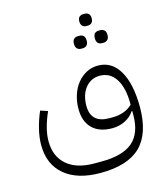

<svg xmlns="http://www.w3.org/2000/svg" viewBox="-133 -797 982 1138"><g transform="rotate(-15 357.5 -228.0)"><path d="M342 240Q201 240 122.5 174Q44 108 44 -10Q44 -56 56.5 -107.5Q69 -159 91 -210L136 -195Q116 -151 104 -106Q92 -61 92 -22Q92 72 152 124Q212 176 320 176H363Q495 176 556.5 123Q618 70 618 -43V-66H614Q593 -34 557 -16Q521 2 478 2Q399 2 356 -40.5Q313 -83 313 -160Q313 -205 326 -245Q339 -285 362.5 -314.5Q386 -344 418.5 -361.5Q451 -379 490 -379Q575 -379 621.5 -299Q668 -219 668 -75Q667 87 588 163.5Q509 240 342 240ZM493 -60Q573 -60 618 -105V-114Q618 -209 583 -263.5Q548 -318 485 -318Q457 -318 434.5 -306.5Q412 -295 396 -275Q380 -255 371.5 -227Q363 -199 363 -166Q363 -60 476 -60ZM550 -501Q515 -501 515 -540Q515 -578 550 -578H558Q573 -578 583 -569Q593 -560 593 -540Q593 -520 583 -510.5Q573 -501 558 -501ZM422 -501Q406 -501 396.5 -510.5Q387 -520 387 -540Q387 -560 396.5 -569Q406 -578 422 -578H430Q446 -578 455.5 -569Q465 -560 465 -540Q465 -520 455.5 -510.5Q446 -501 430 -501ZM485 -623Q471 -623 461.5 -632Q452 -641 452 -660Q452 -679 461.5 -687.5Q471 -696 485 -696H494Q509 -696 518.5 -687.5Q528 -679 528 -660Q528 -641 518.5 -632Q509 -623 494 -623Z"/></g></svg>

Font: IBM Plex Sans Arabic Light
Style: Regular
Weight: 300
Designer: Mike Abbink, Paul van der Laan, Pieter van Rosmalen, Wael Morcos, Khajak Apelian
Foundry: Bold Monday
Version: Version 1.2